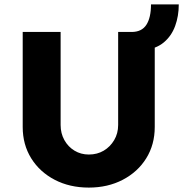

<svg xmlns="http://www.w3.org/2000/svg" viewBox="-20 -845 831 871"><path d="M83 -269V-700H255V-278Q255 -240 272 -209.5Q289 -179 318 -161.5Q347 -144 383 -144Q421 -144 450.5 -161.5Q480 -179 498 -209.5Q516 -240 516 -278V-700H577Q623 -700 644 -732.5Q665 -765 665 -825H791Q791 -772 774.5 -727Q758 -682 723.5 -653Q689 -624 635 -618L682 -665V-269Q682 -189 643.5 -127Q605 -65 537 -29.5Q469 6 383 6Q296 6 228 -29.5Q160 -65 121.5 -127Q83 -189 83 -269Z"/></svg>

Font: Mach
Style: Bold
Weight: 700
Version: Version 1.002